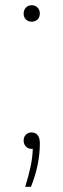

<svg xmlns="http://www.w3.org/2000/svg" viewBox="-20 -565 243 735"><path d="M132.5 -16Q132.5 66 98.5 150H76.5Q90 106.5 97.2 72.2Q104.5 38 105.5 5H101.5Q88 5 79.2 -4Q70.5 -13 70.5 -27Q70.5 -40.5 78.8 -49.2Q87 -58 100.5 -58Q115.5 -58 124 -47.8Q132.5 -37.5 132.5 -16ZM70.5 -513Q70.5 -527 79.2 -536Q88 -545 101.5 -545Q115 -545 123.8 -536Q132.5 -527 132.5 -513Q132.5 -499 123.8 -490.5Q115 -482 101.5 -482Q88 -482 79.2 -490.5Q70.5 -499 70.5 -513Z"/></svg>

Font: Encode Sans Thin
Style: Regular
Weight: 250
Designer: Multiple Designers
Foundry: Impallari Type
Version: Version 2.000